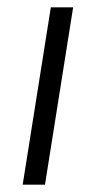

<svg xmlns="http://www.w3.org/2000/svg" viewBox="-20 -505 262 525"><path d="M42 0 119 -485H180L103 0Z"/></svg>

Font: Nunito Sans 12pt ExtraLight 12pt Light
Style: Italic
Weight: 300
Italic angle: -9°
Version: Version 3.101;gftools[0.9.27]